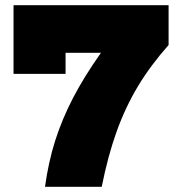

<svg xmlns="http://www.w3.org/2000/svg" viewBox="-20 -718 690 738"><path d="M368 -515H232V-434H32V-698H628V-545Q558 -466 510 -386Q462 -306 428.5 -213Q395 -120 371 0H153Q166 -95 192 -177Q218 -259 260.5 -341Q303 -423 368 -515Z"/></svg>

Font: Azeret Mono Black
Style: Regular
Weight: 900
Designer: Martin Vácha
Foundry: Displaay
Version: Version 1.000; Glyphs 3.0.3, build 3074